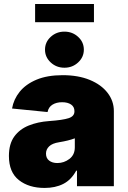

<svg xmlns="http://www.w3.org/2000/svg" viewBox="-20 -927 637 956"><path d="M202.1 8.8Q123.5 8.8 74 -30.3Q24.4 -69.3 24.4 -150.4Q24.4 -210.4 51 -247.1Q77.6 -283.7 123 -302Q168.5 -320.3 224.6 -324.2Q293 -329.1 321.8 -338.6Q350.6 -348.1 350.6 -372.1V-374Q350.6 -395 334 -406.5Q317.4 -418 289.1 -418Q261.2 -418 241.5 -406Q221.7 -394 216.8 -369.1L40 -386.7Q47.9 -432.6 78.1 -470.2Q108.4 -507.8 161.9 -530.3Q215.3 -552.7 292 -552.7Q369.6 -552.7 427 -529.1Q484.4 -505.4 515.6 -464.8Q546.9 -424.3 546.9 -374V0H363.3V-77.1H359.4Q334.5 -31.2 294.9 -11.2Q255.4 8.8 202.1 8.8ZM265.6 -115.2Q298.8 -115.2 325.7 -135.7Q352.5 -156.2 352.5 -193.4V-238.3Q322.3 -226.6 274.4 -218.8Q240.2 -213.4 224.6 -198.2Q209 -183.1 209 -162.1Q209 -139.2 224.9 -127.2Q240.7 -115.2 265.6 -115.2ZM300.8 -589.8Q260.7 -589.8 232.4 -616.2Q204.1 -642.6 204.1 -679.7Q204.1 -717.3 232.4 -743.4Q260.7 -769.5 300.8 -769.5Q340.8 -769.5 369.1 -743.4Q397.5 -717.3 397.5 -679.7Q397.5 -642.6 369.1 -616.2Q340.8 -589.8 300.8 -589.8ZM447.8 -907.2V-816.4H154.8V-907.2Z"/></svg>

Font: Inter Black
Style: Regular
Weight: 900
Designer: Rasmus Andersson
Foundry: rsms
Version: Version 4.000;git-a52131595